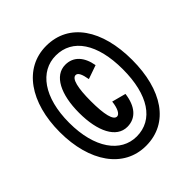

<svg xmlns="http://www.w3.org/2000/svg" viewBox="-197 -836 972 972"><g transform="rotate(-45 289.0 -350.0)"><path d="M290 -59C177 -59 97 -168 97 -350C97 -532 177 -639 290 -639C409 -639 481 -532 481 -350C481 -167 409 -59 290 -59ZM30 -350C30 -138 131 8 290 8C454 8 548 -136 548 -350C548 -564 454 -708 290 -708C131 -708 30 -562 30 -350ZM168 -350C168 -217 213 -127 291 -127C353 -127 392 -173 402 -252L327 -272C322 -226 307 -201 291 -201C265 -201 252 -254 252 -350C252 -444 265 -498 291 -498C307 -498 317 -477 324 -436L398 -462C386 -531 349 -572 291 -572C213 -572 168 -482 168 -350Z"/></g></svg>

Font: Jakob Semi-Condensed
Style: Regular
Weight: 400
Width: 4
Designer: Alan Madić
Foundry: X Cicéro
Version: Version 1.000;Glyphs 3.1.2 (3151)